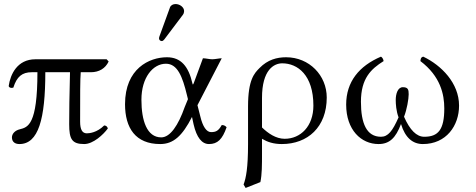

<svg xmlns="http://www.w3.org/2000/svg" viewBox="-20 -702 2354 949"><path d="M507 -409H155C65 -409 31 -334 23 -277C24 -269 36 -265 46 -269C63 -323 89 -345 137 -345H165C165 -85 118 -73 78 -63C53 -57 39 -40 39 -23C39 0 55 10 76 10C170 10 204 -114 204 -345H326C323 -235 322 -143 322 -88C322 -15 335 10 396 10C441 10 491 -37 513 -67C510 -77 505 -81 495 -82C459 -46 421 -43 409 -43C387 -43 376 -61 376 -101C376 -233 376 -311 379 -345H429C470 -345 501 -364 517 -398Z M956 -182 1076 -414C1064 -414 1043 -409 1029 -409C1015 -409 997 -414 983 -414L938 -292C935 -285 933 -280 931 -290C912 -373 875 -419 805 -419C718 -419 598 -363 598 -187C598 -69 650 10 772 10C837 10 881 -30 929 -124L937 -87C952 -22 978 10 1013 10C1055 10 1079 -13 1100 -73C1094 -80 1087 -84 1076 -84C1060 -55 1047 -49 1023 -49C1001 -49 982 -76 970 -127ZM909 -212 893 -173C861 -82 821 -23 777 -23C706 -23 679 -106 679 -209C679 -319 736 -387 800 -387C857 -387 882 -324 904 -232ZM848 -682C835 -682 824 -676 820 -665L768 -522C767 -519 766 -515 766 -512C766 -505 772 -499 780 -499C784 -499 789 -503 792 -507L884 -629C888 -634 890 -642 890 -647C890 -667 868 -682 848 -682Z M1267 198C1275 160 1275 113 1275 58V-16C1302 0 1332 10 1373 10C1501 10 1595 -74 1595 -220C1595 -329 1509 -419 1394 -419C1349 -419 1303 -407 1263 -366C1237 -340 1206 -308 1206 -176V10C1206 128 1196 178 1184 210L1194 227ZM1529 -180C1529 -78 1466 -16 1387 -16C1344 -16 1305 -43 1275 -72V-218C1275 -357 1334 -389 1375 -389C1451 -389 1529 -331 1529 -180Z M2249 -180C2249 -291 2162 -379 2072 -422C2059 -419 2059 -408 2058 -400C2157 -325 2176 -236 2176 -166C2176 -61 2146 -26 2077 -26C2039 -26 2006 -59 1977 -125C1991 -160 2000 -213 2000 -236C2000 -259 1997 -271 1971 -271C1946 -271 1936 -238 1936 -208C1936 -189 1938 -153 1950 -122C1920 -54 1898 -26 1863 -26C1792 -26 1764 -92 1764 -199C1764 -315 1814 -361 1876 -400C1875 -409 1870 -418 1863 -422C1755 -376 1691 -298 1691 -185C1691 -60 1765 10 1851 10C1905 10 1936 -20 1962 -89C1983 -20 2021 10 2070 10C2186 10 2249 -81 2249 -180Z"/></svg>

Font: Libertinus Serif Display
Style: Regular
Weight: 400
Designer: Philipp H. Poll, Khaled Hosny
Foundry: Caleb Maclennan
Version: Version 7.050;RELEASE